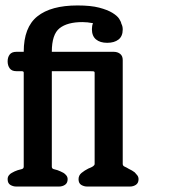

<svg xmlns="http://www.w3.org/2000/svg" viewBox="-20 -684 620 704"><path d="M170 -494H397Q411 -494 420.5 -486.5Q430 -479 430 -464V-83Q430 -76 437 -73Q444 -70 452 -65Q465 -59 474 -52Q479 -47 483.5 -41Q488 -35 488 -27Q488 -13 478.5 -6.5Q469 0 456 0H300Q288 0 278 -6Q268 -12 268 -27Q268 -41 279 -50Q290 -59 304 -66Q309 -68 313.5 -70Q318 -72 322 -75Q327 -79 327 -82V-417Q327 -422 322.5 -422.5Q318 -423 310 -423H170V-73Q170 -66 176.5 -64Q183 -62 191 -60Q196 -58 202 -55.5Q208 -53 213 -50Q218 -47 223 -41Q228 -35 228 -27Q228 -13 218.5 -6.5Q209 0 196 0H40Q28 0 18 -6Q8 -12 8 -27Q8 -35 12.5 -41Q17 -47 23 -50Q28 -53 33.5 -55.5Q39 -58 45 -60Q53 -62 60 -64Q67 -66 67 -73V-418Q67 -423 59 -423H40Q23 -423 15.5 -433.5Q8 -444 8 -459Q8 -474 15.5 -484Q23 -494 40 -494H67Q67 -584 117 -624Q167 -664 264 -664Q313 -664 343.5 -656Q374 -648 392 -637Q410 -626 417 -615Q424 -604 425 -597Q430 -588 430 -576Q430 -551 414.5 -539Q399 -527 373 -527Q347 -527 332 -539.5Q317 -552 317 -577Q317 -590 321 -599Q311 -601 301 -602Q291 -603 282 -603Q227 -603 198.5 -580.5Q170 -558 170 -494Z"/></svg>

Font: Jura
Style: Bold
Weight: 700
Designer: Ed Merritt
Foundry: Ten by Twenty
Version: Version 1.007